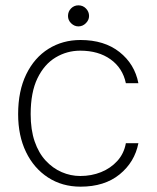

<svg xmlns="http://www.w3.org/2000/svg" viewBox="-20 -688 587 720"><path d="M282 12Q213 12 160 -22.5Q107 -57 77.5 -118Q48 -179 48 -260Q48 -347 78.5 -409.5Q109 -472 162 -505Q215 -538 282 -538Q371 -538 428 -493Q485 -448 499 -376H452Q440 -433 394.5 -465.5Q349 -498 281 -498Q231 -498 188.5 -472.5Q146 -447 120.5 -394.5Q95 -342 95 -260Q95 -201 110 -157.5Q125 -114 151.5 -85.5Q178 -57 211.5 -42.5Q245 -28 281 -28Q323 -28 359 -42.5Q395 -57 420 -84.5Q445 -112 452 -151H499Q485 -80 428.5 -34Q372 12 282 12ZM274 -589Q259 -589 247 -600.5Q235 -612 235 -628Q235 -645 246.5 -656.5Q258 -668 274 -668Q291 -668 302.5 -656Q314 -644 314 -628Q314 -613 302 -601Q290 -589 274 -589Z"/></svg>

Font: DM Sans 9pt ExtraLight
Style: Regular
Weight: 250
Version: Version 4.004;gftools[0.9.30]